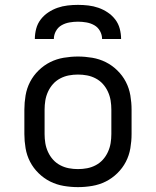

<svg xmlns="http://www.w3.org/2000/svg" viewBox="-20 -760 640 788"><path d="M300 8Q271 8 241.5 3Q212 -2 186 -15Q160 -28 138.5 -49Q117 -70 103.5 -96Q90 -122 85 -151.5Q80 -181 80 -210V-310Q80 -339 85 -368.5Q90 -398 103.5 -424Q117 -450 138.5 -471Q160 -492 186 -505Q212 -518 241.5 -523Q271 -528 300 -528Q329 -528 358.5 -523Q388 -518 414 -505Q440 -492 461.5 -471Q483 -450 496.5 -424Q510 -398 515 -368.5Q520 -339 520 -310V-210Q520 -181 515 -151.5Q510 -122 496.5 -96Q483 -70 461.5 -49Q440 -28 414 -15Q388 -2 358.5 3Q329 8 300 8ZM300 -66Q319 -66 337.5 -69.5Q356 -73 373 -82Q390 -91 402.5 -105Q415 -119 423 -136.5Q431 -154 434 -172.5Q437 -191 437 -210V-310Q437 -329 434 -347.5Q431 -366 423 -383.5Q415 -401 402.5 -415Q390 -429 373 -438Q356 -447 337.5 -450.5Q319 -454 300 -454Q281 -454 262.5 -450.5Q244 -447 227 -438Q210 -429 197.5 -415Q185 -401 177 -383.5Q169 -366 166 -347.5Q163 -329 163 -310V-210Q163 -191 166 -172.5Q169 -154 177 -136.5Q185 -119 197.5 -105Q210 -91 227 -82Q244 -73 262.5 -69.5Q281 -66 300 -66ZM123 -600Q123 -621 128.5 -642Q134 -663 147 -680Q160 -697 178 -709Q196 -721 216 -728Q236 -735 257.5 -737.5Q279 -740 300 -740Q321 -740 342.5 -737.5Q364 -735 384 -728Q404 -721 422 -709Q440 -697 453 -680Q466 -663 471.5 -642Q477 -621 477 -600H399Q399 -617 390.5 -632.5Q382 -648 367 -656.5Q352 -665 334.5 -668Q317 -671 300 -671Q283 -671 265.5 -668Q248 -665 233 -656.5Q218 -648 209.5 -632.5Q201 -617 201 -600Z"/></svg>

Font: R Plex Mono
Style: Regular
Weight: 400
Monospace: yes
Designer: Belleve Invis
Foundry: Belleve Invis
Version: Version 31.8.0